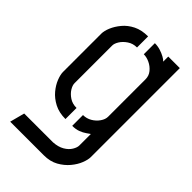

<svg xmlns="http://www.w3.org/2000/svg" viewBox="-220 -618 882 882"><g transform="rotate(45 221.0 -177.5)"><path d="M26 185 45 113H232Q264 111 285.5 98.5Q307 86 317.5 68.5Q328 51 328 38V-37Q322 -33 310 -24.5Q298 -16 281 -9.5Q264 -3 241 -3V-73Q264 -73 283.5 -84.5Q303 -96 315.5 -114Q328 -132 328 -149V-392Q328 -415 314 -432Q300 -449 280 -458.5Q260 -468 241 -468V-540Q260 -540 277.5 -534.5Q295 -529 308.5 -521.5Q322 -514 328 -507V-540H403V38Q403 55 393.5 79.5Q384 104 364 128Q344 152 314.5 168.5Q285 185 244 185ZM197 -3Q155 -3 124.5 -19Q94 -35 74.5 -58.5Q55 -82 45.5 -106.5Q36 -131 36 -148V-397Q36 -415 46 -439Q56 -463 75.5 -486.5Q95 -510 125 -525Q155 -540 197 -540V-468Q171 -468 151 -454.5Q131 -441 120.5 -424Q110 -407 110 -394V-149Q110 -135 120.5 -118Q131 -101 150.5 -88Q170 -75 197 -75Z"/></g></svg>

Font: Stick No Bills ExtraLight
Style: Regular
Weight: 400
Version: Version 2.000